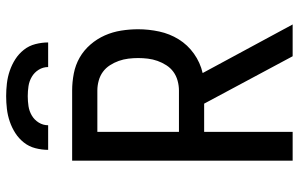

<svg xmlns="http://www.w3.org/2000/svg" viewBox="-198 -798 995 640"><g transform="rotate(-90 300.0 -477.5)"><path d="M85 0V-735H319Q347 -735 375.5 -729.5Q404 -724 428.5 -710Q453 -696 472 -674Q491 -652 502.5 -626Q514 -600 518.5 -571.5Q523 -543 523 -515Q523 -480 515.5 -445Q508 -410 489.5 -380Q471 -350 441.5 -329Q412 -308 377 -300L539 0H433L275 -295H181V0ZM181 -379H319Q335 -379 351.5 -383.5Q368 -388 381 -397.5Q394 -407 403 -421Q412 -435 417.5 -450.5Q423 -466 425 -482.5Q427 -499 427 -515Q427 -531 425 -547.5Q423 -564 417.5 -579.5Q412 -595 403 -609Q394 -623 381 -632.5Q368 -642 351.5 -646.5Q335 -651 319 -651H181ZM121 -815Q121 -836 126.5 -857.5Q132 -879 145.5 -896Q159 -913 177 -924.5Q195 -936 215.5 -943Q236 -950 257.5 -952.5Q279 -955 300 -955Q321 -955 342.5 -952.5Q364 -950 384.5 -943Q405 -936 423 -924.5Q441 -913 454.5 -896Q468 -879 473.5 -857.5Q479 -836 479 -815H397Q397 -832 388 -846.5Q379 -861 364.5 -869.5Q350 -878 333.5 -880.5Q317 -883 300 -883Q283 -883 266.5 -880.5Q250 -878 235.5 -869.5Q221 -861 212 -846.5Q203 -832 203 -815Z"/></g></svg>

Font: Iosevka Aile Medium
Style: Regular
Weight: 500
Designer: Belleve Invis
Foundry: Belleve Invis
Version: Version 27.3.5; ttfautohint (v1.8.4)